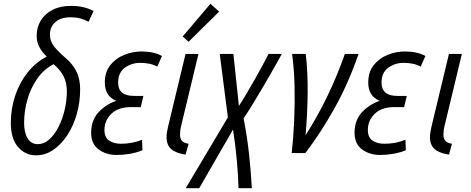

<svg xmlns="http://www.w3.org/2000/svg" viewBox="-20 -806 2480 1011"><path d="M170 12Q113 12 75 -32Q37 -76 37 -158Q37 -234 60 -302.5Q83 -371 125.5 -424.5Q168 -478 226 -508Q201 -532 187 -558.5Q173 -585 173 -618Q173 -662 194.5 -697.5Q216 -733 256.5 -754Q297 -775 354 -775Q392 -775 421.5 -767.5Q451 -760 473 -748L446 -691Q428 -702 404 -708.5Q380 -715 351 -715Q301 -715 272 -690Q243 -665 243 -624Q243 -589 264 -562.5Q285 -536 325 -501Q364 -468 383 -428.5Q402 -389 402 -336Q402 -267 384 -204.5Q366 -142 334 -93.5Q302 -45 260 -16.5Q218 12 170 12ZM179 -47Q211 -47 238.5 -71Q266 -95 287 -135.5Q308 -176 320 -225.5Q332 -275 332 -326Q332 -369 315.5 -403Q299 -437 262 -468Q210 -441 175.5 -391Q141 -341 124 -280.5Q107 -220 107 -159Q107 -108 125.5 -77.5Q144 -47 179 -47Z M595 10Q539 10 499 -19.5Q459 -49 460 -110Q461 -174 499 -215Q537 -256 592 -275Q532 -300 532 -371Q532 -426 560 -462Q588 -498 632.5 -516.5Q677 -535 726 -535Q757 -535 784.5 -529Q812 -523 833 -511L808 -455Q789 -466 766 -470.5Q743 -475 718 -475Q672 -475 637 -449Q602 -423 602 -371Q602 -301 685 -301H735L721 -242H669Q602 -242 566 -206.5Q530 -171 530 -122Q530 -82 555 -65.5Q580 -49 617 -49Q676 -49 728 -70L730 -15Q699 -2 663.5 4Q628 10 595 10Z M957 8Q907 1 882 -20.5Q857 -42 857 -84Q857 -107 865 -139L957 -522H1025L935 -148Q931 -133 929.5 -120.5Q928 -108 928 -97Q928 -76 938 -64.5Q948 -53 973 -49ZM973 -586 942 -614 1088 -786 1134 -745Z M958 185 1180 -188 1137 -522H1209L1238 -248Q1257 -277 1279 -314.5Q1301 -352 1323 -390.5Q1345 -429 1363.5 -463.5Q1382 -498 1394 -522H1464Q1449 -495 1425.5 -453Q1402 -411 1373.5 -362.5Q1345 -314 1316.5 -267Q1288 -220 1263 -183Q1283 -76 1292.5 15.5Q1302 107 1306 185H1236Q1234 114 1227 37Q1220 -40 1207 -124L1029 185Z M1516 0Q1525 -80 1529 -170.5Q1533 -261 1531 -351.5Q1529 -442 1518 -522H1590Q1601 -427 1600 -317Q1599 -207 1589 -94Q1714 -289 1796 -522H1868Q1815 -368 1742.5 -238Q1670 -108 1588 0Z M1982 10Q1926 10 1886 -19.5Q1846 -49 1847 -110Q1848 -174 1886 -215Q1924 -256 1979 -275Q1919 -300 1919 -371Q1919 -426 1947 -462Q1975 -498 2019.5 -516.5Q2064 -535 2113 -535Q2144 -535 2171.5 -529Q2199 -523 2220 -511L2195 -455Q2176 -466 2153 -470.5Q2130 -475 2105 -475Q2059 -475 2024 -449Q1989 -423 1989 -371Q1989 -301 2072 -301H2122L2108 -242H2056Q1989 -242 1953 -206.5Q1917 -171 1917 -122Q1917 -82 1942 -65.5Q1967 -49 2004 -49Q2063 -49 2115 -70L2117 -15Q2086 -2 2050.5 4Q2015 10 1982 10Z M2344 8Q2294 1 2269 -20.5Q2244 -42 2244 -84Q2244 -107 2252 -139L2344 -522H2412L2322 -148Q2318 -133 2316.5 -120.5Q2315 -108 2315 -97Q2315 -76 2325 -64.5Q2335 -53 2360 -49Z"/></svg>

Font: Ubuntu Sans Condensed
Style: Italic
Weight: 400
Width: 3
Italic angle: -13.5°
Designer: Dalton Maag Ltd
Foundry: Dalton Maag Ltd
Version: Version 1.006; ttfautohint (v1.8.4.7-5d5b)